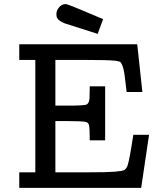

<svg xmlns="http://www.w3.org/2000/svg" viewBox="-20 -909 773 929"><path d="M73.2 0V-75.2H150.9V-619.1H73.2V-694.8H644L668.9 -463.9H592.8Q585.9 -522.9 582.5 -548.6Q579.1 -574.2 572.5 -591.1Q565.9 -607.9 559.6 -610.4Q553.2 -612.8 538.1 -615.2Q502.9 -619.1 378.9 -619.1H248V-397.9H305.2Q383.3 -397.9 397.2 -402.6Q411.1 -407.2 413.1 -433.1Q414.1 -450.2 414.1 -482.9V-491.2H488.8V-230H414.1V-237.8Q414.1 -289.6 410.6 -303.7Q407.2 -317.9 391.1 -319.8Q374 -322.8 305.2 -323.2H248V-75.2H401.9Q496.1 -75.2 533.9 -78.1Q571.8 -81.1 581.3 -86.4Q590.8 -91.8 597.2 -107.9Q606.9 -136.7 625 -256.8H701.2L663.1 0ZM252.9 -841.3Q252.9 -858.4 265.9 -873.8Q278.8 -889.2 297.9 -889.2H299.8Q308.6 -889.2 479 -816.4L452.6 -745.1Q294.4 -794.9 292 -796.4Q257.8 -810.5 253.9 -829.1Q252.9 -834.5 252.9 -841.3Z"/></svg>

Font: CMU Concrete
Style: Bold
Weight: 700
Version: Version 0.7.0